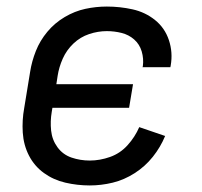

<svg xmlns="http://www.w3.org/2000/svg" viewBox="-20 -558 616 586"><path d="M254 8Q289 8 324 -0.5Q359 -9 391 -29.5Q423 -50 446.5 -79.5Q470 -109 484 -143L405 -170Q392 -140 369.5 -115Q347 -90 316 -79Q285 -68 254 -68Q225 -68 198.5 -77Q172 -86 155.5 -108.5Q139 -131 136 -159.5Q133 -188 138 -217L140 -229H374L386 -301H152L156 -327Q160 -353 171.5 -379Q183 -405 204 -425Q225 -445 252 -454Q279 -463 306 -463Q329 -463 351 -457.5Q373 -452 389.5 -437.5Q406 -423 412.5 -401Q419 -379 416 -356Q415 -354 415 -353H500L501 -358Q508 -398 495.5 -435.5Q483 -473 453 -497Q423 -521 384.5 -529.5Q346 -538 306 -538Q273 -538 240.5 -531Q208 -524 177.5 -506Q147 -488 124.5 -461Q102 -434 89.5 -402.5Q77 -371 72 -339L54 -229Q47 -191 49.5 -153Q52 -115 68.5 -83Q85 -51 114 -30Q143 -9 179.5 -0.5Q216 8 254 8Z"/></svg>

Font: Iosevka Sparkle
Style: Italic
Weight: 400
Italic angle: -9°
Designer: Belleve Invis
Foundry: Belleve Invis
Version: Version 4.5.0; ttfautohint (v1.8.3)